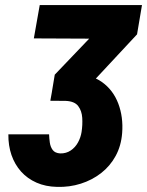

<svg xmlns="http://www.w3.org/2000/svg" viewBox="-20 -731 583 762"><path d="M137.7 -710.9H543.5L523.9 -594.7L311.5 -366.7H186L197.3 -434.6L334 -577.6L114.3 -578.6ZM196.8 -425.8 271 -435.5Q340.3 -437 384.8 -405.3Q429.2 -373.5 449.5 -319.8Q469.7 -266.1 464.8 -203.1Q460.9 -152.3 439 -112.1Q417 -71.8 381.1 -43.9Q345.2 -16.1 300.5 -2Q255.9 12.2 206.5 10.7Q161.1 9.8 125 -6.1Q88.9 -22 63.7 -50Q38.6 -78.1 25.6 -115.7Q12.7 -153.3 13.2 -197.8H174.8Q175.3 -182.6 177.7 -165.3Q180.2 -147.9 189.2 -135.7Q198.2 -123.5 218.8 -122.1Q242.7 -121.6 260.7 -133.8Q278.8 -146 289.6 -165.8Q300.3 -185.5 303.7 -207Q308.1 -235.4 306.4 -263.2Q304.7 -291 290.3 -310.1Q275.9 -329.1 240.7 -330.6L179.7 -331.1Z"/></svg>

Font: Roboto Condensed Black
Style: Italic
Weight: 900
Italic angle: -12°
Designer: Christian Robertson
Foundry: Google
Version: Version 3.008; 2023